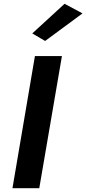

<svg xmlns="http://www.w3.org/2000/svg" viewBox="-20 -997 457 1017"><path d="M165 -700 46 0H188L308 -700ZM417 -926 322 -977 151 -820 219 -780Z"/></svg>

Font: Jost SemiBold
Style: Italic
Weight: 600
Italic angle: -5°
Version: Version 3.710